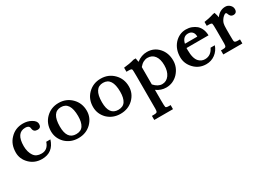

<svg xmlns="http://www.w3.org/2000/svg" viewBox="-6 -1075 2721 1963"><g transform="rotate(-30 1354.5 -93.0)"><path d="M401 -132Q360 0 229 0Q142 0 84 -58Q27 -115 27 -191Q27 -289 86 -349Q146 -413 237 -413Q291 -413 333 -389Q380 -363 380 -327Q380 -282 338 -282Q293 -282 287 -322L285 -336Q279 -364 237 -364Q130 -364 130 -208Q130 -173 138.5 -143Q147 -113 163 -90V-91Q190 -51 252 -51Q326 -51 352 -132Z M447 -200Q447 -292 507 -352Q568 -413 658 -413Q748 -413 809 -352Q870 -291 870 -200Q870 -118 810 -58Q749 1 658 1Q568 1 506 -58Q447 -118 447 -200ZM550 -197Q550 -46 658 -46Q715 -46 740.5 -85Q766 -124 766 -197Q766 -364 658 -364Q550 -364 550 -197Z M944 -200Q944 -292 1004 -352Q1065 -413 1155 -413Q1245 -413 1306 -352Q1367 -291 1367 -200Q1367 -118 1307 -58Q1246 1 1155 1Q1065 1 1003 -58Q944 -118 944 -200ZM1047 -197Q1047 -46 1155 -46Q1212 -46 1237.5 -85Q1263 -124 1263 -197Q1263 -364 1155 -364Q1047 -364 1047 -197Z M1570 -413Q1572 -400 1574 -389.5Q1576 -379 1578 -368Q1635 -413 1701 -413Q1784 -413 1838 -353Q1892 -293 1892 -203Q1892 -123 1835 -60Q1808 -31 1772 -14.5Q1736 2 1694 2Q1632 2 1580 -36V86Q1580 123 1581 143.5Q1582 164 1584 169Q1590 179 1621 179H1641V227H1420V179H1446Q1472 179 1479.5 170.5Q1487 162 1487 135V-249Q1487 -325 1483 -332Q1479 -342 1446 -342H1420V-390Q1452 -393 1483.5 -398.5Q1515 -404 1545 -413ZM1580 -100Q1603 -74 1627 -61.5Q1651 -49 1675 -49Q1726 -49 1758 -93Q1789 -136 1789 -207Q1789 -279 1759 -318.5Q1729 -358 1676 -358Q1652 -358 1627.5 -345.5Q1603 -333 1580 -305Z M2073 -245V-220Q2073 -119 2112 -80Q2141 -51 2181 -51Q2253 -51 2288 -125H2338Q2319 -68 2273 -34Q2227 0 2168 0Q2083 0 2026 -60Q1970 -119 1970 -195Q1970 -288 2024 -350Q2051 -380 2085.5 -396.5Q2120 -413 2161 -413Q2197 -413 2227.5 -401.5Q2258 -390 2282 -370Q2331 -325 2333 -245ZM2227 -291V-295Q2227 -328 2209 -347Q2191 -366 2160 -366Q2098 -366 2081 -291Z M2501 -413Q2507 -394 2511 -380Q2515 -366 2517 -352Q2537 -382 2565.5 -397.5Q2594 -413 2626 -413Q2656 -413 2678.5 -392Q2701 -371 2701 -343Q2701 -297 2657 -297Q2623 -297 2610 -340Q2605 -353 2598 -353Q2582 -353 2557 -326Q2534 -298 2528 -272Q2523 -254 2523 -207V-141Q2523 -66 2527 -61Q2533 -48 2564 -48H2591V0H2366V-48H2390Q2415 -48 2422.5 -56.5Q2430 -65 2430 -93V-245Q2430 -320 2426 -328Q2420 -338 2390 -338H2366V-384Q2389 -387 2417.5 -393Q2446 -399 2481 -410Z"/></g></svg>

Font: New Athena Unicode
Style: Bold
Weight: 700
Designer: J. Rusten 1997; rev. by R. Hancock 2001, 2002, rev. by D. Mastronarde 2002-2021
Foundry: Society for Classical Studies (formerly American Philological Association)
Version: Version 5.008